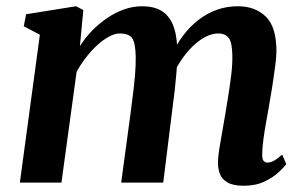

<svg xmlns="http://www.w3.org/2000/svg" viewBox="-20 -584 970 614"><path d="M246.5 -552 235.5 -436.5Q252 -462.5 274.2 -485.5Q296.5 -508.5 322.5 -526.2Q348.5 -544 377 -554Q405.5 -564 435 -564Q471 -564 495.2 -550Q519.5 -536 532.5 -505.8Q545.5 -475.5 547 -426Q547.5 -418.5 547.2 -410.5Q547 -402.5 546.2 -393.8Q545.5 -385 544.5 -376L525.5 -400.5Q542 -438.5 564.5 -468.8Q587 -499 614.5 -520.2Q642 -541.5 673.8 -552.8Q705.5 -564 741 -564Q795.5 -564 829.8 -531.2Q864 -498.5 864 -420Q864 -402.5 860 -372Q856 -341.5 850.8 -307.8Q845.5 -274 840.5 -246.5Q836 -221 831 -193.2Q826 -165.5 822.5 -139.2Q819 -113 818.5 -93Q818 -75.5 822.8 -69.8Q827.5 -64 835 -64Q844.5 -64 855 -69.5Q865.5 -75 882.5 -89.5L895.5 -59Q890 -51.5 872.8 -34.8Q855.5 -18 827 -4Q798.5 10 759.5 10Q725.5 10 707.5 -0.5Q689.5 -11 683.2 -27.8Q677 -44.5 677 -63.5Q677 -80.5 681 -106.2Q685 -132 690.5 -161.5Q696 -191 700.5 -219.5Q705 -246.5 710.2 -279.2Q715.5 -312 719.5 -345Q723.5 -378 723 -405.5Q722.5 -447.5 711.8 -462.2Q701 -477 677.5 -477Q658 -477 636.5 -465.8Q615 -454.5 594 -433.8Q573 -413 555 -384.8Q537 -356.5 525 -323L547 -400.5Q546.5 -377.5 544.2 -350.8Q542 -324 539 -297Q536 -270 532.5 -245.5L502 0H367.5L397 -218Q400.5 -246.5 404.8 -279Q409 -311.5 411.8 -344Q414.5 -376.5 414 -403.5Q413 -449 401.8 -463Q390.5 -477 363.5 -477Q347.5 -477 329.2 -467.2Q311 -457.5 292 -440.5Q273 -423.5 255.8 -401.2Q238.5 -379 225 -354.5L176.5 0H43.5L107.5 -473L56 -500L63.5 -538.5L223 -564Z"/></svg>

Font: Merriweather 28pt
Style: Bold Italic
Weight: 700
Italic angle: -7.8°
Version: Version 2.101